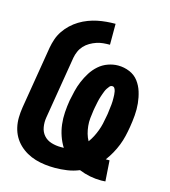

<svg xmlns="http://www.w3.org/2000/svg" viewBox="-112 -832 823 931"><g transform="rotate(15 300.0 -367.0)"><path d="M482 9Q453 9 425 3.5Q397 -2 370 -13Q341 -1 310 3.5Q279 8 249 8Q224 8 199 5Q174 2 150.5 -5Q127 -12 106 -24Q85 -36 68 -52.5Q51 -69 39.5 -89.5Q28 -110 22.5 -134Q17 -158 17.5 -183.5Q18 -209 22 -234L74 -549Q78 -571 85.5 -593Q93 -615 106.5 -635Q120 -655 137.5 -671.5Q155 -688 175.5 -700.5Q196 -713 218.5 -721.5Q241 -730 263 -734.5Q285 -739 307.5 -741Q330 -743 353 -743V-638Q336 -638 319.5 -636.5Q303 -635 286.5 -629.5Q270 -624 254.5 -615Q239 -606 227 -593Q215 -580 208 -564Q201 -548 198 -532L146 -217Q142 -193 146 -169Q150 -145 165 -128Q180 -111 203 -104Q226 -97 250 -97Q254 -97 258 -97Q262 -97 266 -97Q251 -121 241.5 -148.5Q232 -176 228.5 -205.5Q225 -235 227 -265.5Q229 -296 234 -326Q239 -351 245 -376Q251 -401 261.5 -426Q272 -451 286.5 -474Q301 -497 321.5 -515Q342 -533 367.5 -542Q393 -551 418 -551Q448 -551 475.5 -539.5Q503 -528 520 -505.5Q537 -483 545.5 -455.5Q554 -428 557 -398.5Q560 -369 557.5 -338.5Q555 -308 550 -278Q546 -254 540.5 -230.5Q535 -207 526 -184Q517 -161 504.5 -138.5Q492 -116 477 -96Q479 -96 481 -96Q483 -96 485 -96Q488 -96 490.5 -96Q493 -96 496 -96L503 8Q498 8 492.5 8.5Q487 9 482 9ZM374 -159Q385 -174 393.5 -190.5Q402 -207 408.5 -224.5Q415 -242 419 -259.5Q423 -277 426 -295Q428 -303 429 -311Q430 -319 431 -327.5Q432 -336 433 -344Q434 -352 435 -360.5Q436 -369 436 -377Q436 -385 436 -393Q436 -401 435.5 -409Q435 -417 433.5 -425Q432 -433 428 -440Q424 -447 416 -447Q408 -447 402.5 -440.5Q397 -434 392.5 -427Q388 -420 385 -412.5Q382 -405 379.5 -398Q377 -391 374.5 -383.5Q372 -376 370 -368.5Q368 -361 366.5 -353.5Q365 -346 363.5 -338.5Q362 -331 360.5 -323.5Q359 -316 358 -309Q355 -289 353 -269.5Q351 -250 353 -230.5Q355 -211 360 -193Q365 -175 374 -159Z"/></g></svg>

Font: Iosevka Curly XBdEx
Style: Italic
Weight: 800
Width: 7
Italic angle: -9°
Monospace: yes
Designer: Belleve Invis
Foundry: Belleve Invis
Version: Version 11.1.0; ttfautohint (v1.8.3)